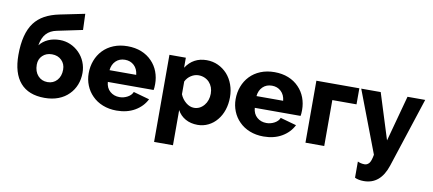

<svg xmlns="http://www.w3.org/2000/svg" viewBox="-81 -1056 3616 1602"><g transform="rotate(10 1727.0 -254.5)"><path d="M528 -740 318 -697Q245 -682 193.5 -653.5Q142 -625 108 -580Q38 -486 38 -306Q38 -151 108 -70.5Q178 10 314 10Q379 10 431 -10Q483 -30 519 -67Q554 -102 572.5 -149Q591 -196 591 -250Q591 -298 573 -342Q555 -386 522 -419Q489 -452 447 -470Q405 -488 359 -488Q303 -488 259.5 -468.5Q216 -449 188 -413Q199 -478 231 -513Q263 -548 318 -559L533 -604ZM314 -359Q364 -359 395.5 -328Q427 -297 427 -249Q427 -193 396 -158.5Q365 -124 316 -124Q266 -124 234.5 -159Q203 -194 203 -252Q203 -299 234 -329Q265 -359 314 -359Z M1176 -130 1040 -168Q1029 -140 997 -122.5Q965 -105 929 -105Q882 -105 849 -133.5Q816 -162 812 -213H1200Q1204 -230 1204 -264Q1204 -319 1185.5 -368Q1167 -417 1131 -454Q1094 -493 1041.5 -514Q989 -535 924 -535Q859 -535 806 -513.5Q753 -492 716 -453Q680 -415 661 -364.5Q642 -314 642 -257Q642 -203 661.5 -154.5Q681 -106 717 -70Q754 -32 807 -11Q860 10 924 10Q1013 10 1078.5 -28Q1144 -66 1176 -130ZM922 -420Q968 -420 999 -391Q1030 -362 1035 -312H809Q814 -361 844.5 -390.5Q875 -420 922 -420Z M1774 -69Q1805 -106 1821.5 -156Q1838 -206 1838 -264Q1838 -320 1820 -370Q1802 -420 1769 -457Q1735 -494 1690.5 -514.5Q1646 -535 1594 -535Q1480 -535 1418 -440V-525H1279V213H1439V-85Q1463 -40 1507.5 -15Q1552 10 1611 10Q1659 10 1701.5 -11Q1744 -32 1774 -69ZM1439 -219V-327Q1455 -360 1485.5 -379.5Q1516 -399 1549 -399Q1576 -399 1599.5 -389Q1623 -379 1640 -361Q1675 -323 1675 -265Q1675 -237 1666.5 -211.5Q1658 -186 1642 -167Q1607 -125 1557 -125Q1521 -125 1488 -152Q1455 -179 1439 -219Z M2421 -130 2285 -168Q2274 -140 2242 -122.5Q2210 -105 2174 -105Q2127 -105 2094 -133.5Q2061 -162 2057 -213H2445Q2449 -230 2449 -264Q2449 -319 2430.5 -368Q2412 -417 2376 -454Q2339 -493 2286.5 -514Q2234 -535 2169 -535Q2104 -535 2051 -513.5Q1998 -492 1961 -453Q1925 -415 1906 -364.5Q1887 -314 1887 -257Q1887 -203 1906.5 -154.5Q1926 -106 1962 -70Q1999 -32 2052 -11Q2105 10 2169 10Q2258 10 2323.5 -28Q2389 -66 2421 -130ZM2167 -420Q2213 -420 2244 -391Q2275 -362 2280 -312H2054Q2059 -361 2089.5 -390.5Q2120 -420 2167 -420Z M2524 -525V0H2683V-389H2888V-525Z M3058 231Q3199 231 3253 66L3446 -525H3296L3191 -137L3069 -525H2904L3104 0Q3095 52 3080 72Q3063 92 3041 92Q3009 92 2982 79V216Q3013 231 3058 231Z"/></g></svg>

Font: RT Raleway ExtraBold
Style: Regular
Weight: 400
Designer: Matt McInerney, Pablo Impallari, Rodrigo Fuenzalida — Edited by Milan Moffatt in April 2016
Foundry: Matt McInerney, Pablo Impallari, Rodrigo Fuenzalida — Edited by Milan Moffatt in April 2016
Version: Version 3.001